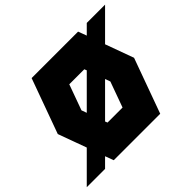

<svg xmlns="http://www.w3.org/2000/svg" viewBox="-150 -928 1157 1157"><g transform="rotate(-45 428.0 -350.0)"><path d="M169 -169 103 -350 230 -700H626L646 -646L700 -700H856L687 -531L753 -350L626 0H230L210 -54L156 0H0ZM364 -187H492L551 -350L539 -383L358 -202ZM305 -350 317 -317 498 -498 492 -513H364Z"/></g></svg>

Font: Clickuper
Style: Bold
Weight: 700
Designer: Denis Ignatov
Foundry: Denis Ignatov
Version: Version 1.10 April 16, 2021